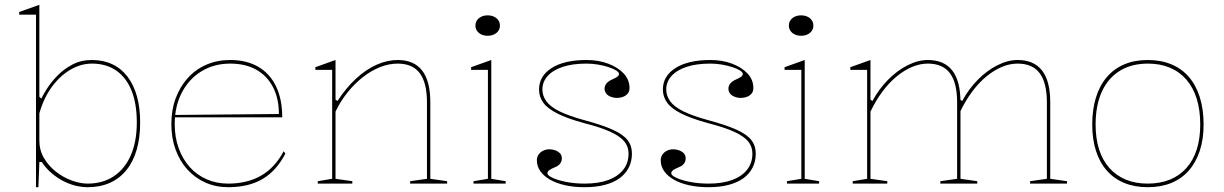

<svg xmlns="http://www.w3.org/2000/svg" viewBox="-20 -765 5100 800"><path d="M130 15V-704H60V-715L144 -745V-362L152 -354Q160 -371 177 -397.5Q194 -424 220.5 -451Q247 -478 282.5 -496.5Q318 -515 363 -515Q410 -515 447.5 -497.5Q485 -480 511 -446Q537 -412 550.5 -364Q564 -316 564 -255Q564 -191 549.5 -141Q535 -91 506.5 -56Q478 -21 437.5 -3Q397 15 345 15Q320 15 294 8.5Q268 2 243 -11Q218 -24 195 -43.5Q172 -63 154 -90H144L140 15ZM345 0Q408 0 454 -30.5Q500 -61 525 -118Q550 -175 550 -255Q550 -332 528.5 -386.5Q507 -441 465 -470.5Q423 -500 363 -500Q318 -500 275 -475.5Q232 -451 197.5 -405Q163 -359 144 -293V-179Q144 -139 163.5 -106Q183 -73 214 -49Q245 -25 280 -12.5Q315 0 345 0Z M939 -515Q1008 -515 1056.5 -486.5Q1105 -458 1130.5 -404.5Q1156 -351 1156 -276H708V-286L1142 -290Q1142 -355 1117.5 -402Q1093 -449 1048 -474.5Q1003 -500 939 -500Q872 -500 819.5 -468Q767 -436 737.5 -379Q708 -322 708 -248Q708 -193 724.5 -147.5Q741 -102 770.5 -69Q800 -36 841 -18Q882 0 931 0Q971 0 1005.5 -8.5Q1040 -17 1068.5 -33.5Q1097 -50 1120.5 -75.5Q1144 -101 1162 -135L1169 -125Q1151 -90 1127.5 -63.5Q1104 -37 1074.5 -19.5Q1045 -2 1009 6.5Q973 15 931 15Q879 15 835.5 -4.5Q792 -24 760.5 -59Q729 -94 711.5 -142Q694 -190 694 -248Q694 -307 712 -355.5Q730 -404 762.5 -440Q795 -476 840 -495.5Q885 -515 939 -515Z M1843 -10V0H1689V-10L1759 -20V-338Q1759 -420 1729 -460Q1699 -500 1637 -500Q1601 -500 1564 -485.5Q1527 -471 1492.5 -444Q1458 -417 1428.5 -380.5Q1399 -344 1378 -300V-20L1448 -10V0H1304V-10L1364 -20V-474H1294V-485L1378 -515V-350L1386 -344Q1422 -399 1463 -437Q1504 -475 1548.5 -495Q1593 -515 1637 -515Q1671 -515 1696.5 -504Q1722 -493 1739 -471Q1756 -449 1764.5 -416Q1773 -383 1773 -338V-20Z M2012 -616Q1997 -616 1985.5 -621.5Q1974 -627 1967.5 -636.5Q1961 -646 1961 -658Q1961 -671 1967.5 -680.5Q1974 -690 1985.5 -695.5Q1997 -701 2012 -701Q2027 -701 2038.5 -695.5Q2050 -690 2056.5 -680.5Q2063 -671 2063 -658Q2063 -646 2056.5 -636.5Q2050 -627 2038.5 -621.5Q2027 -616 2012 -616ZM1953 0V-10L2013 -20V-474H1943V-485L2027 -515V-20L2087 -10V0Z M2416 15Q2372 15 2335.5 7Q2299 -1 2272.5 -16Q2246 -31 2231.5 -51.5Q2217 -72 2217 -97Q2217 -111 2224.5 -121.5Q2232 -132 2244 -137.5Q2256 -143 2269 -143Q2282 -143 2294 -138.5Q2306 -134 2313.5 -126Q2321 -118 2321 -105Q2321 -93 2314 -83.5Q2307 -74 2294 -69Q2275 -61 2268 -55.5Q2261 -50 2261 -43Q2261 -34 2282.5 -24Q2304 -14 2339.5 -7Q2375 0 2416 0Q2474 0 2514.5 -15Q2555 -30 2577 -58Q2599 -86 2599 -125Q2599 -154 2581.5 -175.5Q2564 -197 2524 -215.5Q2484 -234 2414 -252Q2344 -271 2302.5 -292Q2261 -313 2243.5 -337.5Q2226 -362 2226 -392Q2226 -448 2278.5 -481.5Q2331 -515 2424 -515Q2473 -515 2513.5 -500Q2554 -485 2578.5 -459Q2603 -433 2603 -398Q2603 -384 2595.5 -375Q2588 -366 2576 -361.5Q2564 -357 2551 -357Q2541 -357 2532 -359.5Q2523 -362 2515.5 -366.5Q2508 -371 2503.5 -378.5Q2499 -386 2499 -395Q2499 -420 2531 -434Q2547 -441 2553 -446Q2559 -451 2559 -457Q2559 -464 2547 -471.5Q2535 -479 2515 -485.5Q2495 -492 2471.5 -496Q2448 -500 2424 -500Q2366 -500 2325 -486.5Q2284 -473 2262 -448.5Q2240 -424 2240 -392Q2240 -366 2256.5 -343Q2273 -320 2311.5 -301Q2350 -282 2416 -264Q2490 -244 2533 -224.5Q2576 -205 2594.5 -181.5Q2613 -158 2613 -125Q2613 -92 2599.5 -66Q2586 -40 2561 -22Q2536 -4 2499.5 5.5Q2463 15 2416 15Z M2932 15Q2888 15 2851.5 7Q2815 -1 2788.5 -16Q2762 -31 2747.5 -51.5Q2733 -72 2733 -97Q2733 -111 2740.5 -121.5Q2748 -132 2760 -137.5Q2772 -143 2785 -143Q2798 -143 2810 -138.5Q2822 -134 2829.5 -126Q2837 -118 2837 -105Q2837 -93 2830 -83.5Q2823 -74 2810 -69Q2791 -61 2784 -55.5Q2777 -50 2777 -43Q2777 -34 2798.5 -24Q2820 -14 2855.5 -7Q2891 0 2932 0Q2990 0 3030.5 -15Q3071 -30 3093 -58Q3115 -86 3115 -125Q3115 -154 3097.5 -175.5Q3080 -197 3040 -215.5Q3000 -234 2930 -252Q2860 -271 2818.5 -292Q2777 -313 2759.5 -337.5Q2742 -362 2742 -392Q2742 -448 2794.5 -481.5Q2847 -515 2940 -515Q2989 -515 3029.5 -500Q3070 -485 3094.5 -459Q3119 -433 3119 -398Q3119 -384 3111.5 -375Q3104 -366 3092 -361.5Q3080 -357 3067 -357Q3057 -357 3048 -359.5Q3039 -362 3031.5 -366.5Q3024 -371 3019.5 -378.5Q3015 -386 3015 -395Q3015 -420 3047 -434Q3063 -441 3069 -446Q3075 -451 3075 -457Q3075 -464 3063 -471.5Q3051 -479 3031 -485.5Q3011 -492 2987.5 -496Q2964 -500 2940 -500Q2882 -500 2841 -486.5Q2800 -473 2778 -448.5Q2756 -424 2756 -392Q2756 -366 2772.5 -343Q2789 -320 2827.5 -301Q2866 -282 2932 -264Q3006 -244 3049 -224.5Q3092 -205 3110.5 -181.5Q3129 -158 3129 -125Q3129 -92 3115.5 -66Q3102 -40 3077 -22Q3052 -4 3015.5 5.5Q2979 15 2932 15Z M3318 -616Q3303 -616 3291.5 -621.5Q3280 -627 3273.5 -636.5Q3267 -646 3267 -658Q3267 -671 3273.5 -680.5Q3280 -690 3291.5 -695.5Q3303 -701 3318 -701Q3333 -701 3344.5 -695.5Q3356 -690 3362.5 -680.5Q3369 -671 3369 -658Q3369 -646 3362.5 -636.5Q3356 -627 3344.5 -621.5Q3333 -616 3318 -616ZM3259 0V-10L3319 -20V-474H3249V-485L3333 -515V-20L3393 -10V0Z M3533 0V-10L3593 -20V-474H3523V-485L3607 -515V-350L3615 -344Q3642 -394 3680 -432.5Q3718 -471 3761.5 -493Q3805 -515 3846 -515Q3880 -515 3905.5 -504Q3931 -493 3948 -471Q3965 -449 3973.5 -416Q3982 -383 3982 -338V-20L4052 -10V0H3898V-10L3968 -20V-338Q3968 -420 3938 -460Q3908 -500 3846 -500Q3813 -500 3780 -486Q3747 -472 3715.5 -446Q3684 -420 3656.5 -383Q3629 -346 3607 -300V-20L3677 -10V0ZM4272 0V-10L4342 -20V-338Q4342 -420 4312 -460Q4282 -500 4220 -500Q4187 -500 4154 -486Q4121 -472 4089.5 -446Q4058 -420 4030.5 -383Q4003 -346 3981 -300V-350L3989 -344Q4016 -394 4054 -432.5Q4092 -471 4135.5 -493Q4179 -515 4220 -515Q4254 -515 4279.5 -504Q4305 -493 4322 -471Q4339 -449 4347.5 -416Q4356 -383 4356 -338V-20L4426 -10V0Z M4762 -515Q4817 -515 4860.5 -497Q4904 -479 4934 -444Q4964 -409 4979.5 -359Q4995 -309 4995 -246Q4995 -185 4979 -136.5Q4963 -88 4933 -54Q4903 -20 4860 -2.5Q4817 15 4762 15Q4708 15 4665 -2.5Q4622 -20 4592 -54Q4562 -88 4546.5 -136.5Q4531 -185 4531 -246Q4531 -309 4546.5 -359Q4562 -409 4592 -444Q4622 -479 4665 -497Q4708 -515 4762 -515ZM4763 -500Q4695 -500 4646 -470Q4597 -440 4571 -383Q4545 -326 4545 -246Q4545 -188 4559.5 -142.5Q4574 -97 4602.5 -65Q4631 -33 4671 -16.5Q4711 0 4762 0Q4814 0 4854.5 -16.5Q4895 -33 4923.5 -65Q4952 -97 4966.5 -142.5Q4981 -188 4981 -246Q4981 -306 4966.5 -353Q4952 -400 4923.5 -433Q4895 -466 4854.5 -483Q4814 -500 4763 -500Z"/></svg>

Font: Kalnia Thin
Style: Regular
Weight: 100
Version: Version 1.105